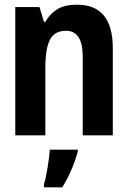

<svg xmlns="http://www.w3.org/2000/svg" viewBox="-20 -576 540 817"><path d="M173 0V-288Q173 -369 192.5 -407Q212 -445 261 -445Q332 -445 332 -335V0H460V-371Q460 -556 308 -556Q255 -556 223.5 -536.5Q192 -517 173 -483H167L148 -546H45V0ZM245 221Q288 152 311 69V61H192Q190 91 182.5 137Q175 183 167 208V221Z"/></svg>

Font: Noto Sans Mono UI Condensed
Style: Bold
Weight: 700
Width: 3
Designer: Monotype Design team
Foundry: Monotype Imaging Inc.
Version: 1.000